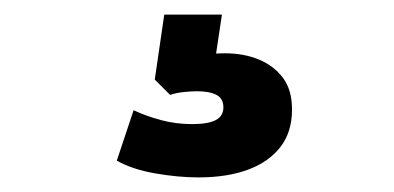

<svg xmlns="http://www.w3.org/2000/svg" viewBox="-20 -40 540 263"><path d="M252 203Q224 203 192.5 197.5Q161 192 140 180L163 111Q180 119 200.5 124.5Q221 130 243 130Q265 130 275.5 124.5Q286 119 286 107Q286 95 276.5 90Q267 85 250 85Q243 85 232.5 86Q222 87 213 90L192 69L205 -20H284L272 60L235 42Q245 37 259 35Q273 33 288 33Q314 33 334.5 41.5Q355 50 367.5 66.5Q380 83 380 110Q380 141 364 161.5Q348 182 319.5 192.5Q291 203 252 203Z"/></svg>

Font: Nunito Sans 10pt SemiCondensed Black
Style: Regular
Weight: 900
Width: 4
Designer: Vernon Adams
Foundry: Vernon Adams
Version: Version 3.101;gftools[0.9.27]